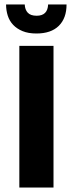

<svg xmlns="http://www.w3.org/2000/svg" viewBox="-20 -834 324 854"><path d="M218 -630V0H66V-630ZM90 -814Q91 -791 103.5 -777.5Q116 -764 143 -764Q192 -764 194 -814H276Q276 -753 241.5 -719Q207 -685 142 -685Q106 -685 80.5 -695.5Q55 -706 38.5 -723.5Q22 -741 14.5 -764.5Q7 -788 7 -814Z"/></svg>

Font: Ek Mukta ExtraBold
Style: Regular
Weight: 800
Designer: Girish Dalvi and Yashodeep Gholap
Foundry: Ek Type
Version: Version 2.538;PS 1.002;hotconv 16.6.51;makeotf.lib2.5.65220;